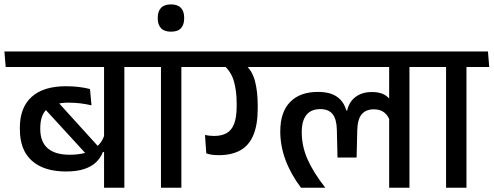

<svg xmlns="http://www.w3.org/2000/svg" viewBox="-40 -874 2298 894"><path d="M539 -587.5H444.5V0H539ZM398 -562H645.5L639.5 -634.5H392ZM-13.5 -562H546L540 -634.5H-19.5ZM148.5 -389 372.5 -144.5 426.5 -182 211 -419.5ZM52.5 -271.5Q52.5 -175 108.8 -125.2Q165 -75.5 267.5 -75.5Q317 -75.5 351.5 -86.8Q386 -98 407.2 -118.5Q428.5 -139 439 -166H451.5L447.5 -250Q434.5 -204 394.8 -178.8Q355 -153.5 283.5 -153.5Q217 -153.5 182.2 -183.5Q147.5 -213.5 147.5 -273.5V-278Q147.5 -339 179.8 -367.5Q212 -396 279 -396Q307.5 -396 334 -392.8Q360.5 -389.5 386 -383.5L379 -459.5Q354 -466 326.2 -469.2Q298.5 -472.5 267.5 -472.5Q162 -472.5 107.2 -422.8Q52.5 -373 52.5 -280Z M804.5 0V-587.5H709.5V0ZM910 -562 904 -634.5H602L609.5 -562ZM756 -726.5Q788.5 -726.5 803 -743Q817.5 -759.5 817.5 -787.5V-792.5Q817.5 -821 802.5 -837.2Q787.5 -853.5 756 -853.5Q724.5 -853.5 709.5 -837Q694.5 -820.5 694.5 -792.5V-787.5Q694.5 -759.5 709.5 -743Q724.5 -726.5 756 -726.5Z M1866.5 -587.5H1772V0H1866.5ZM1725 -562H1972.5L1966.5 -634.5H1719ZM1197 -562H1919.5L1913.5 -634.5H1191ZM1440 -446Q1356.5 -446 1310.8 -399Q1265 -352 1265 -262Q1265 -194.5 1289.5 -128.8Q1314 -63 1361.5 0H1473.5V-1.5Q1419.5 -70.5 1392.2 -131.8Q1365 -193 1365 -259Q1365 -311.5 1386.8 -338.8Q1408.5 -366 1451.5 -366Q1490 -366 1508.8 -342.5Q1527.5 -319 1528.5 -269L1531.5 -140.5H1620.5L1623.5 -269Q1625 -319.5 1644.5 -342.2Q1664 -365 1700.5 -365Q1730 -365 1748.5 -350.8Q1767 -336.5 1775 -312L1781 -402.5Q1769.5 -423 1747.8 -434.2Q1726 -445.5 1692 -445.5Q1646.5 -445.5 1616.2 -423.2Q1586 -401 1576.5 -359.5H1572.5Q1561.5 -400.5 1529.5 -423.2Q1497.5 -446 1440 -446ZM875.5 -562H1237.5L1231.5 -634.5H869.5ZM1102 -573H998.5Q1035 -543 1048.5 -497.8Q1062 -452.5 1062 -391V-379.5Q1062 -328 1050.2 -297.5Q1038.5 -267 1015 -254Q991.5 -241 957 -241Q945 -241 934.8 -242.2Q924.5 -243.5 914.5 -245.5L920.5 -160Q931.5 -155.5 947 -153.5Q962.5 -151.5 979 -151.5Q1037.5 -151.5 1078 -173.5Q1118.5 -195.5 1139.2 -243.8Q1160 -292 1160 -370V-382Q1160 -449 1147 -497.2Q1134 -545.5 1102 -573Z M2132 0V-587.5H2037V0ZM2238 -562 2232 -634.5H1930L1937.5 -562Z"/></svg>

Font: Anek Devanagari Medium
Style: Regular
Weight: 500
Designer: Kailash Malviya (Devanagari) & Yesha Goshar (Latin)
Foundry: Ek Type
Version: Version 1.003